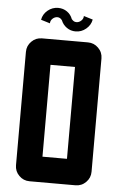

<svg xmlns="http://www.w3.org/2000/svg" viewBox="-57 -875 573 915"><g transform="rotate(5 229.5 -417.5)"><path d="M309.1 -807.1 352.5 -793.9Q347.7 -767.1 325.7 -748.8Q303.7 -730.5 275.9 -730.5Q252 -730.5 233.4 -743.7Q214.8 -756.8 206.5 -777.8Q197.3 -790.5 184.1 -790.5Q171.4 -790.5 161.1 -781Q150.9 -771.5 150.9 -758.3L107.4 -771.5Q111.8 -798.3 133.8 -816.7Q155.8 -835 184.1 -835Q208 -835 226.6 -822Q245.1 -809.1 252.9 -787.6Q257.3 -782.2 262.7 -778.6Q268.1 -774.9 275.9 -774.9Q288.6 -774.9 298.8 -784.4Q309.1 -793.9 309.1 -807.1ZM410.2 -612.8V-70.8Q410.2 -41.5 389.4 -20.8Q368.7 0 339.4 0H119.6Q90.3 0 69.6 -20.8Q48.8 -41.5 48.8 -70.8V-612.8Q48.8 -642.1 69.6 -662.8Q90.3 -683.6 119.6 -683.6H339.4Q368.7 -683.6 389.4 -662.8Q410.2 -642.1 410.2 -612.8ZM170.9 -122.1H288.1V-561.5H170.9Z"/></g></svg>

Font: California Gothic
Style: Regular
Weight: 400
Version: Version 2.2;